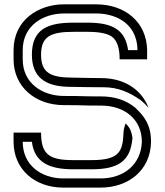

<svg xmlns="http://www.w3.org/2000/svg" viewBox="-20 -853 748 873"><path d="M41.7 -625V-583.3C41.7 -458.3 140.7 -375 270.8 -375C372.1 -375 338.3 -372.9 439.6 -372.9C548.2 -372.9 625 -308.9 625 -208.3C621.1 -104.3 542.4 -41.7 437.5 -41.7H267.7C168.2 -41.7 83.3 -101.5 83.3 -208.3H125C136.4 -117.2 199.8 -83.3 312.5 -83.3H395.8C513.7 -83.3 573.8 -117.2 582.3 -226C578.4 -253.5 570.9 -273.5 551 -291.7C544.8 -274 541.7 -260.4 541.7 -250C538.2 -163.6 522.6 -125 395.8 -125H312.5C205 -125 166.7 -150 166.7 -250H41.7V-208.3C41.7 -83.3 137.8 0 267.7 0H437.5C559.8 0 664.6 -75.3 666.7 -208.3C666.7 -285.6 636.4 -323.7 594.8 -363.5C553.1 -397.9 501 -414.6 439.6 -414.6C338.3 -414.6 372.1 -416.7 270.8 -416.7C175.3 -416.7 83.3 -472.2 83.3 -583.3V-625C83.3 -737.5 177.3 -791.7 270.8 -791.7H419.8C486.3 -791.7 602.5 -761.2 605.2 -625H562.5C549.8 -714 497.1 -750 378.1 -750H314.6C197.1 -750 125 -720.8 125 -604.2C125 -501.8 186.6 -460.6 290.6 -458.3H292.7C351 -457.3 400 -456.3 439.6 -456.3C442.5 -456.3 445.4 -456.4 448.3 -456.4C517.3 -456.4 566.5 -434.4 620.8 -396.9C633.3 -386.5 644.8 -375 655.2 -362.5C627.7 -438 553.9 -497.9 439.6 -497.9C407.3 -497.9 365.6 -499 312.5 -500C210.9 -500 166.7 -520.8 166.7 -604.2C166.7 -687.5 210.5 -708.3 314.6 -708.3H378.1C431.3 -708.3 467.7 -701 488.5 -686.5C512.5 -668.8 524 -634.4 524 -583.3H649V-625C646.9 -752.2 549.3 -833.3 416.7 -833.3H270.8C156.4 -833.3 41.7 -763.1 41.7 -625Z"/></svg>

Font: Sportrop
Style: Regular
Weight: 500
Version: Version 0.9